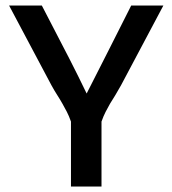

<svg xmlns="http://www.w3.org/2000/svg" viewBox="-20 -678 627 698"><path d="M349 -236V-229V-205Q349 -190 349 -171Q349 -152 349 -131Q349 -111 349 -91Q349 -71 349 -54.5Q349 -38 349 -27Q349 -16 349 -13V0H238V-13Q238 -16 238 -27Q238 -38 238 -54.5Q238 -71 238 -91Q238 -111 238 -131Q238 -152 238 -171Q238 -190 238 -205V-229V-236Q231 -256 223 -271.5Q215 -287 207 -301Q198 -317 188 -332.5Q178 -348 167 -368L13 -658H132L233 -463Q249 -432 264.5 -400.5Q280 -369 295 -338Q335 -417 374.5 -494.5Q414 -572 453 -650L457 -658H574L420 -368Q409 -348 399.5 -332.5Q390 -317 380 -301Q372 -287 364 -271.5Q356 -256 349 -236Z"/></svg>

Font: Codetta
Style: Bold
Weight: 700
Designer: Ulrich Proeller
Foundry: PROSA GmbH
Version: Version 2.00;September 29, 2018;FontCreator 11.5.0.2427 64-b